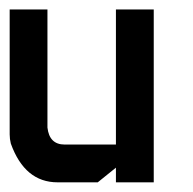

<svg xmlns="http://www.w3.org/2000/svg" viewBox="-20 -377 399 397"><path d="M297.9 0H219.7V-30.3L182.1 0H99.1Q31.2 0 2.4 -80.1Q0 -89.8 0 -99.1V-357.4H78.1V-113.3Q82 -78.1 113.8 -78.1H219.7V-357.4H297.9Z"/></svg>

Font: Kadhim
Style: Regular
Weight: 400
Designer: Developer/ Husham Jawad
Version: Version 1.00;December 29, 2020;FontCreator 13.0.0.2683 32-bi